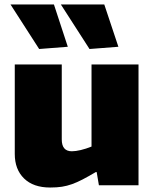

<svg xmlns="http://www.w3.org/2000/svg" viewBox="-20 -828 688 858"><path d="M155 -609 27 -808H221L283 -619ZM380 -609 252 -808H446L509 -619ZM204 10Q129 10 87.5 -30.5Q46 -71 46 -140V-540H256V-205Q256 -152 301 -152Q318 -152 341 -157.5Q364 -163 389 -173V-540H599V0H422L412 -59H408Q374 -39 349 -26Q324 -13 301.5 -5Q279 3 256.5 6.5Q234 10 204 10Z"/></svg>

Font: Encode Sans Narrow
Style: Black
Weight: 900
Designer: Pablo Impallari, Andres Torresi
Foundry: Pablo Impallari, Andres Torresi
Version: Version 1.000; ttfautohint (v1.00) -l 8 -r 50 -G 200 -x 14 -